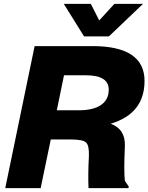

<svg xmlns="http://www.w3.org/2000/svg" viewBox="-20 -967 763 987"><path d="M642 -8 640 0H435Q432 -73 437 -164Q439 -219 422.5 -234.5Q406 -250 344 -250H241L189 0H7L158 -730H455Q723 -730 723 -551Q723 -383 549 -331Q625 -303 622 -216Q616 -86 622 -37ZM272 -400H383Q460 -400 499.5 -427.5Q539 -455 539 -506Q539 -580 422 -580H309ZM308 -947H447L490 -862L568 -947H715L540 -780H412Z"/></svg>

Font: Nacelle Heavy
Style: Italic
Weight: 800
Italic angle: -12°
Designer: Sora Sagano
Foundry: Sora Sagano
Version: Version 1.000;FEAKit 1.0